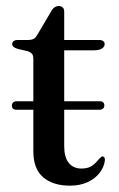

<svg xmlns="http://www.w3.org/2000/svg" viewBox="-20 -592 386 622"><path d="M18.5 -250Q18.5 -256 22.5 -260Q26.5 -264 33.5 -264H303Q318 -264 318 -250Q318 -244.5 314 -240.5Q310 -236.5 303 -236.5H33.5Q18.5 -236.5 18.5 -250ZM68.5 -426.5 38 -433.5Q28 -436.5 23.8 -440.2Q19.5 -444 19.5 -449.5Q19.5 -455.5 24.2 -459Q29 -462.5 36.5 -462.5H71Q82 -462.5 89 -466.2Q96 -470 101 -479.5L145 -554Q149.5 -563 156.2 -567.8Q163 -572.5 170 -572.5Q178 -572.5 183 -568Q188 -563.5 188 -555V-118Q188 -82.5 202.8 -64.2Q217.5 -46 243.5 -46Q263.5 -46 275.2 -53.2Q287 -60.5 294.5 -69.8Q302 -79 309.5 -85Q314 -86 317 -83Q320 -80 320 -74Q317.5 -51 302.8 -32Q288 -13 263.5 -1.8Q239 9.5 206.5 9.5Q151.5 9.5 119.8 -17.8Q88 -45 88 -102V-401Q88 -412.5 83.5 -417.8Q79 -423 68.5 -426.5ZM145.5 -429 146.5 -462.5H300.5Q309.5 -462.5 314.2 -459Q319 -455.5 319 -449Q319 -440.5 310.2 -434.8Q301.5 -429 283 -429Z"/></svg>

Font: Fraunces 48pt
Style: Regular
Weight: 400
Version: Version 1.000;[b76b70a41]